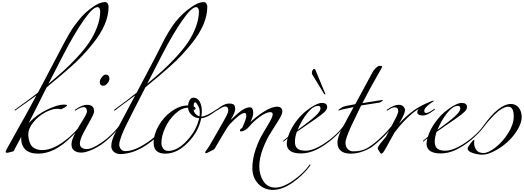

<svg xmlns="http://www.w3.org/2000/svg" viewBox="-20 -1448 4998 1832"><path d="M442 -648Q524 -716 585.5 -771.5Q647 -827 716.5 -902Q786 -977 831 -1043.5Q876 -1110 906 -1188.5Q936 -1267 936 -1340Q936 -1357 929 -1368.5Q922 -1380 910 -1380Q865 -1380 776 -1251.5Q687 -1123 588 -932ZM556 -406Q542 -410 528 -410Q476 -410 411.5 -375.5Q347 -341 298.5 -282Q250 -223 250 -164Q250 -118 270 -74Q282 -48 311.5 -32Q341 -16 384 -16Q499 -16 644 -142Q711 -201 742 -248Q746 -254 750 -254Q754 -254 754 -251Q754 -248 752 -244Q706 -182 656 -138Q500 18 344 18Q263 18 222.5 -21Q182 -60 182 -128L184 -144Q174 -126 158 -96L131 -46Q120 -26 116 -14Q110 -4 98 -1.5Q86 1 69 5.5Q52 10 50 10Q34 10 34 3Q34 -10 60 -54L168 -248Q178 -262 328 -538Q124 -391 123 -392Q120 -392 120 -396Q120 -400 126 -404Q307 -535 342 -564L516 -894Q525 -911 555 -969Q585 -1027 597.5 -1049Q610 -1071 637.5 -1120Q665 -1169 685 -1195.5Q705 -1222 734 -1259Q786 -1325 858 -1376Q927 -1428 982 -1428Q1000 -1428 1008 -1413Q1016 -1398 1016 -1384Q1016 -1218 867 -1033Q817 -971 772 -923Q728 -875 660 -814Q576 -738 426 -616L254 -274Q331 -355 430.5 -402.5Q530 -450 588 -450Q620 -450 620 -443.5Q620 -437 595.5 -421.5Q571 -406 556 -406Z M708 -398Q699 -392 696.5 -392Q694 -392 694 -396Q694 -400 700 -404Q764 -448 810 -448Q878 -448 878 -386Q878 -364 844 -304.5Q810 -245 776 -180Q742 -115 742 -78Q742 -26 812 -26Q846 -26 901.5 -58Q957 -90 999 -125Q1041 -160 1073 -195Q1105 -230 1112.5 -242Q1120 -254 1124 -254Q1128 -254 1128 -251Q1128 -248 1126 -244Q1077 -178 1018 -126Q954 -65 878 -28.5Q802 8 757 8Q712 8 687 -12Q662 -32 662 -72Q662 -112 699 -180Q736 -248 773 -306.5Q810 -365 810 -384.5Q810 -404 801.5 -415Q793 -426 780 -426Q750 -426 708 -398ZM932 -666Q932 -688 952 -712Q970 -736 988 -736Q1006 -736 1015 -725.5Q1024 -715 1024 -696Q1024 -677 1006 -653.5Q988 -630 964 -630Q932 -630 932 -666Z M1384 -648Q1466 -716 1527.5 -771.5Q1589 -827 1658.5 -902Q1728 -977 1773 -1043.5Q1818 -1110 1848 -1188.5Q1878 -1267 1878 -1340Q1878 -1357 1871 -1368.5Q1864 -1380 1852 -1380Q1807 -1380 1718 -1251.5Q1629 -1123 1530 -932ZM1270 -538Q1169 -465 1132 -436Q1076 -392 1072 -392Q1068 -392 1068 -396Q1068 -400 1074 -404Q1196 -492 1284 -564L1458 -894Q1469 -915 1502.5 -981.5Q1536 -1048 1550 -1075Q1564 -1102 1597 -1156Q1630 -1210 1656 -1241Q1726 -1327 1800 -1376Q1869 -1428 1924 -1428Q1942 -1428 1950 -1413Q1958 -1398 1958 -1384Q1958 -1218 1809 -1033Q1759 -971 1714 -923Q1670 -875 1602 -814Q1518 -738 1368 -616L1232 -350Q1196 -278 1176.5 -238.5Q1157 -199 1137.5 -147Q1118 -95 1118 -69Q1118 -43 1134 -24.5Q1150 -6 1176 -6Q1239 -6 1316 -47Q1393 -88 1458 -144.5Q1523 -201 1554 -248Q1558 -254 1562 -254Q1566 -254 1566 -251Q1566 -248 1564 -244Q1510 -172 1456.5 -125Q1403 -78 1343 -43Q1283 -8 1227.5 7Q1172 22 1131 22Q1090 22 1066 0.5Q1042 -21 1042 -53Q1042 -85 1052.5 -115.5Q1063 -146 1073.5 -167Q1084 -188 1116 -248Z M1834 -400 1828 -402Q1828 -381 1844.5 -362.5Q1861 -344 1884 -338Q1886 -351 1886 -371Q1886 -376 1886 -382Q1886 -410 1869 -441Q1852 -472 1842 -472Q1828 -472 1828 -432Q1834 -430 1840 -424Q1846 -418 1846 -413Q1846 -408 1841 -404Q1836 -400 1834 -400ZM1880 -320Q1840 -322 1808.5 -351Q1777 -380 1774 -420Q1715 -420 1654.5 -365Q1594 -310 1557 -231Q1520 -152 1520 -82Q1520 -55 1536.5 -31.5Q1553 -8 1584 -8Q1674 -8 1765.5 -108Q1857 -208 1880 -320ZM1969 -342Q1934 -323 1900 -320Q1875 -192 1772.5 -87Q1670 18 1558 18Q1446 18 1446 -84Q1446 -166 1494.5 -250Q1543 -334 1620 -388Q1697 -442 1774 -442Q1776 -467 1789 -491.5Q1802 -516 1826 -516Q1863 -516 1884.5 -479Q1906 -442 1906 -384Q1906 -368 1902 -336Q1947 -336 2046 -404Q2055 -410 2057.5 -410Q2060 -410 2060 -406Q2060 -402 2053.5 -398Q2047 -394 2028.5 -380.5Q2010 -367 1998.5 -359.5Q1987 -352 1969 -342Z M2052 -394Q2048 -392 2044 -392Q2040 -392 2040 -396Q2040 -400 2085 -430Q2130 -460 2163.5 -460Q2197 -460 2210.5 -449.5Q2224 -439 2224 -407Q2224 -375 2180 -302Q2186 -307 2203 -323.5Q2220 -340 2229 -348Q2238 -356 2254.5 -370Q2271 -384 2282 -392Q2294 -400 2309 -408Q2338 -424 2364 -424Q2396 -424 2396 -372Q2396 -338 2376 -298L2370 -284Q2385 -299 2424 -330Q2462 -360 2492 -379Q2571 -430 2622.5 -430Q2674 -430 2674 -384Q2674 -360 2639.5 -302.5Q2605 -245 2564 -182.5Q2523 -120 2488.5 -29.5Q2454 61 2454 140.5Q2454 220 2493.5 281Q2533 342 2607.5 342Q2682 342 2781 271.5Q2880 201 2930 128Q2934 122 2938 122Q2942 122 2942 125Q2942 128 2940 132Q2870 227 2770.5 295.5Q2671 364 2585 364Q2499 364 2443.5 305Q2388 246 2388 157.5Q2388 69 2418.5 -20.5Q2449 -110 2485 -169Q2521 -228 2551.5 -281.5Q2582 -335 2582 -356.5Q2582 -378 2558 -378Q2520 -378 2459.5 -334Q2399 -290 2359 -242Q2319 -194 2276 -194Q2270 -194 2270 -202Q2270 -210 2273 -214.5Q2276 -219 2282 -221.5Q2288 -224 2290 -226Q2330 -312 2330 -341Q2330 -370 2314 -370Q2273 -370 2174 -264Q2149 -237 2091 -136.5Q2033 -36 2028.5 -30Q2024 -24 2017.5 -20Q2011 -16 2000.5 -11.5Q1990 -7 1971 3.5Q1952 14 1945 14Q1938 14 1938 6Q1938 -2 1948.5 -13.5Q1959 -25 1982.5 -64Q2006 -103 2042.5 -168Q2079 -233 2086 -244.5Q2093 -256 2101 -270.5Q2109 -285 2113 -292Q2117 -299 2123.5 -311Q2130 -323 2133.5 -329.5Q2137 -336 2142 -345.5Q2147 -355 2149 -361Q2152 -367 2154 -374Q2158 -387 2158 -398Q2158 -432 2128 -432Q2107 -432 2052 -394Z M2724 -128 2684 -96Q2682 -96 2682 -100Q2682 -104 2689 -111Q2696 -118 2728 -142Q2751 -214 2797 -278Q2843 -342 2891 -381.5Q2939 -421 2982 -443.5Q3025 -466 3050 -466Q3102 -466 3102 -426Q3102 -411 3091 -395.5Q3080 -380 3050.5 -357Q3021 -334 2994.5 -315.5Q2968 -297 2910.5 -258Q2853 -219 2812 -190Q2794 -139 2794 -95.5Q2794 -52 2817.5 -31Q2841 -10 2896.5 -10Q2952 -10 3024.5 -49Q3097 -88 3162 -144.5Q3227 -201 3258 -248Q3262 -254 3266 -254Q3270 -254 3270 -251Q3270 -248 3268 -244Q3157 -100 3000 -20Q2924 16 2852 16Q2716 16 2716 -78Q2716 -92 2724 -128ZM2820 -208Q2938 -293 2988 -339.5Q3038 -386 3038 -412Q3038 -438 3016 -438Q2967 -438 2911 -367.5Q2855 -297 2820 -208ZM3070 -556 2958 -740Q2956 -742 2956 -753.5Q2956 -765 2962 -777.5Q2968 -790 2976.5 -790Q2985 -790 2990 -780L3076 -572Q3077 -570 3079.5 -564.5Q3082 -559 3084 -555Q3086 -551 3086 -549.5Q3086 -548 3080 -548Q3074 -548 3070 -556Z M3215 -404Q3230 -414 3245.5 -425Q3261 -436 3370 -454L3532 -754Q3544 -779 3566 -799Q3586 -820 3606 -820Q3607 -820 3609 -820Q3626 -820 3626 -812Q3626 -804 3576 -719Q3526 -634 3438 -464L3626 -494Q3632 -494 3632 -492Q3632 -486 3617.5 -477Q3603 -468 3595 -468Q3587 -468 3426 -442L3330 -242Q3276 -122 3276 -86Q3276 -50 3297 -27Q3318 -4 3350 -4Q3428 -4 3478.5 -32Q3529 -60 3584.5 -109Q3640 -158 3674.5 -196.5Q3709 -235 3715.5 -244.5Q3722 -254 3726 -254Q3730 -254 3730 -251Q3730 -248 3728 -244Q3680 -181 3628 -131.5Q3576 -82 3537.5 -53Q3499 -24 3441.5 -3Q3384 18 3325.5 18Q3267 18 3233.5 -8Q3200 -34 3200 -90Q3200 -146 3258 -248L3354 -426Q3228 -401 3221.5 -396.5Q3215 -392 3212.5 -392Q3210 -392 3210 -396Q3210 -400 3215 -404Z M3788 -268Q3848 -337 3936 -400Q3999 -444 4100 -484Q4112 -488 4115 -488Q4118 -488 4118 -485Q4118 -482 4116.5 -480.5Q4115 -479 4113 -478Q4111 -477 4101.5 -472Q4092 -467 4060 -439.5Q4028 -412 4028 -391Q4028 -370 4046 -370Q4069 -370 4116 -404Q4125 -410 4127.5 -410Q4130 -410 4130 -406Q4130 -402 4124 -398Q4083 -368 4059.5 -357Q4036 -346 4013 -346Q3990 -346 3976 -354Q3962 -362 3962 -377.5Q3962 -393 3974 -408Q3928 -382 3866 -322.5Q3804 -263 3742 -180Q3650 -10 3638 4Q3626 18 3620.5 18Q3615 18 3612 15.5Q3609 13 3604.5 5Q3600 -3 3592 -14.5Q3584 -26 3584 -33.5Q3584 -41 3598 -62.5Q3612 -84 3630.5 -104.5Q3649 -125 3662 -142Q3744 -296 3762 -333.5Q3780 -371 3780 -388.5Q3780 -406 3771.5 -415Q3763 -424 3743 -424Q3723 -424 3684 -398Q3675 -392 3672.5 -392Q3670 -392 3670 -396Q3670 -400 3676 -404Q3740 -448 3784 -448Q3813 -448 3828.5 -432Q3844 -416 3844 -399Q3844 -382 3836 -362Q3828 -342 3819 -325Q3810 -308 3799.5 -289.5Q3789 -271 3788 -268Z M4058 -128 4018 -96Q4016 -96 4016 -100Q4016 -104 4023 -111Q4030 -118 4062 -142Q4085 -214 4131 -278Q4177 -342 4225 -381.5Q4273 -421 4316 -443.5Q4359 -466 4384 -466Q4436 -466 4436 -426Q4436 -411 4425 -395.5Q4414 -380 4384.5 -357Q4355 -334 4328.5 -315.5Q4302 -297 4244.5 -258Q4187 -219 4146 -190Q4128 -139 4128 -95.5Q4128 -52 4151.5 -31Q4175 -10 4230.5 -10Q4286 -10 4358.5 -49Q4431 -88 4496 -144.5Q4561 -201 4592 -248Q4596 -254 4600 -254Q4604 -254 4604 -251Q4604 -248 4602 -244Q4491 -100 4334 -20Q4258 16 4186 16Q4050 16 4050 -78Q4050 -92 4058 -128ZM4154 -208Q4272 -293 4322 -339.5Q4372 -386 4372 -412Q4372 -438 4350 -438Q4301 -438 4245 -367.5Q4189 -297 4154 -208Z M4506 -110 4504 -84Q4504 -45 4525.5 -16.5Q4547 12 4593.5 12Q4640 12 4709.5 -42.5Q4779 -97 4830.5 -180.5Q4882 -264 4882 -336Q4882 -430 4830 -430Q4800 -430 4762 -406Q4724 -382 4690 -346Q4630 -284 4602 -244Q4598 -238 4594 -238Q4590 -238 4590 -241Q4590 -244 4592 -248Q4742 -456 4856 -456Q4902 -456 4930 -420Q4958 -384 4958 -331Q4958 -278 4919 -212Q4880 -146 4823 -94Q4766 -42 4698.5 -7Q4631 28 4584.5 28Q4538 28 4490.5 12Q4443 -4 4442 -30Q4442 -43 4468.5 -78.5Q4495 -114 4504 -114Q4506 -114 4506 -110Z"/></svg>

Font: Miama
Style: Regular
Weight: 400
Italic angle: 16.5°
Designer: Linus Romer
Foundry: Linus Romer
Version: 0.32